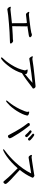

<svg xmlns="http://www.w3.org/2000/svg" viewBox="1616 -2338 768 4040"><g transform="rotate(90 2000.0 -318.0)"><path d="M535 -479 531 -190Q624 -198 718 -202L808 -205Q815 -206 822 -208Q829 -210 837 -210H842Q860 -210 877.5 -191.5Q895 -173 895 -165V-161Q895 -148 885.5 -144.5Q876 -141 781.5 -140Q687 -139 479.5 -122.5Q272 -106 190 -90Q182 -88 176 -88Q148 -93 129 -130Q122 -144 122 -152Q122 -160 125 -161Q128 -162 132 -162Q136 -162 146 -158Q156 -154 178 -154H182Q329 -172 469 -185L468 -382V-418L467 -479Q467 -493 458 -500Q298 -480 285 -480Q272 -480 258 -493Q244 -506 236.5 -520.5Q229 -535 229 -540Q229 -550 240 -550L274 -543L289 -542Q293 -542 320 -545Q347 -548 421 -556Q495 -564 579 -576.5Q663 -589 674 -593.5Q685 -598 690 -601.5Q695 -605 714 -605Q733 -605 748.5 -591Q764 -577 764 -567.5Q764 -558 756.5 -552Q749 -546 720 -539.5Q691 -533 528 -510Q535 -502 535 -489Z M1163 -616Q1163 -624 1174.5 -624Q1186 -624 1198 -619.5Q1210 -615 1217 -615H1221Q1382 -641 1577.5 -660.5Q1773 -680 1791 -682H1796Q1822 -682 1838 -654Q1844 -644 1844 -633Q1844 -622 1817 -609Q1811 -606 1782 -582.5Q1753 -559 1668.5 -496.5Q1584 -434 1519 -396Q1477 -260 1392 -143.5Q1307 -27 1240 24Q1211 46 1200 46Q1189 46 1189 33Q1189 20 1208.5 2.5Q1228 -15 1264 -60Q1300 -105 1340 -167Q1433 -314 1460 -451V-455Q1460 -479 1451 -489Q1442 -499 1442 -506Q1442 -516 1456.5 -516Q1471 -516 1490 -512Q1538 -503 1538 -477Q1538 -470 1535 -458Q1637 -538 1723 -618Q1658 -610 1515 -593Q1372 -576 1300 -563Q1228 -550 1216 -550Q1204 -550 1191 -565Q1178 -580 1170.5 -596.5Q1163 -613 1163 -616Z M2327 -540Q2327 -549 2337.5 -549Q2348 -549 2366 -544Q2412 -531 2412 -506Q2412 -496 2397 -451.5Q2382 -407 2347.5 -344Q2313 -281 2274.5 -229Q2236 -177 2200.5 -139.5Q2165 -102 2138.5 -81.5Q2112 -61 2103.5 -61Q2095 -61 2095 -71.5Q2095 -82 2131 -123Q2167 -164 2207 -228Q2247 -292 2275.5 -351Q2304 -410 2319 -452.5Q2334 -495 2334 -508Q2334 -521 2330.5 -528Q2327 -535 2327 -540ZM2823 -115Q2734 -284 2680 -367.5Q2626 -451 2576 -515Q2568 -526 2568 -539Q2568 -552 2582.5 -557.5Q2597 -563 2606.5 -563Q2616 -563 2625 -551Q2721 -431 2784 -332.5Q2847 -234 2868.5 -193.5Q2890 -153 2890 -138Q2890 -123 2874 -112Q2858 -101 2844 -101Q2830 -101 2823 -115ZM2819 -471Q2800 -495 2770 -523.5Q2740 -552 2729 -559Q2722 -565 2722 -573.5Q2722 -582 2730 -590.5Q2738 -599 2747.5 -599Q2757 -599 2765.5 -593.5Q2774 -588 2795 -570.5Q2816 -553 2836 -535Q2856 -517 2861 -508.5Q2866 -500 2866 -491Q2866 -482 2856.5 -472Q2847 -462 2837 -462Q2827 -462 2819 -471ZM2920 -526Q2914 -522 2906 -522Q2898 -522 2888 -534Q2878 -546 2850.5 -572.5Q2823 -599 2807.5 -610Q2792 -621 2792 -630Q2792 -639 2800 -647Q2808 -655 2816.5 -655Q2825 -655 2844.5 -642.5Q2864 -630 2885.5 -612.5Q2907 -595 2923 -578.5Q2939 -562 2939 -549.5Q2939 -537 2920 -526Z M3669 -658Q3684 -658 3701.5 -645.5Q3719 -633 3719 -621.5Q3719 -610 3713 -604L3707 -591Q3653 -471 3555 -350Q3818 -116 3846 -66Q3851 -57 3851 -47Q3851 -37 3838 -21.5Q3825 -6 3815 -6Q3805 -6 3799 -9Q3793 -12 3757 -57.5Q3721 -103 3646 -180Q3577 -253 3520 -306Q3395 -163 3270 -75Q3215 -37 3178 -18Q3141 1 3130.5 1Q3120 1 3120 -7.5Q3120 -16 3158 -44Q3277 -132 3389 -251Q3541 -412 3629 -590Q3589 -584 3538 -575.5Q3487 -567 3438 -559Q3389 -551 3354.5 -545.5Q3320 -540 3311.5 -538Q3303 -536 3290.5 -536Q3278 -536 3265.5 -547.5Q3253 -559 3246 -573Q3239 -587 3239 -596Q3239 -605 3250 -606H3251L3283 -599H3291Q3305 -599 3365.5 -608.5Q3426 -618 3536.5 -634.5Q3647 -651 3650.5 -653Q3654 -655 3669 -658Z"/></g></svg>

Font: LXGW WenKai Lite
Style: Regular
Weight: 400
Designer: LXGW / Fontworks Inc.
Foundry: LXGW / Fontworks Inc.
Version: Version 1.511; March 25, 2025